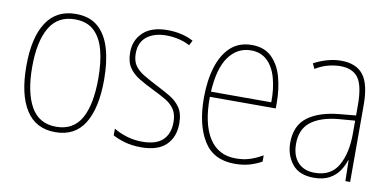

<svg xmlns="http://www.w3.org/2000/svg" viewBox="-58 -701 1784 875"><g transform="rotate(10 834.0 -263.5)"><path d="M410 -264Q410 -132 366 -61Q322 10 231 10Q141 10 95.5 -61.5Q50 -133 50 -265Q50 -396 96 -466.5Q142 -537 232 -537Q296 -537 335 -503Q374 -469 392 -407.5Q410 -346 410 -264ZM77 -265Q77 -147 114.5 -81Q152 -15 231 -15Q310 -15 346.5 -79Q383 -143 383 -265Q383 -339 368.5 -394.5Q354 -450 321 -481Q288 -512 232 -512Q153 -512 115 -447.5Q77 -383 77 -265Z M782 -127Q782 -64 744 -27Q706 10 629 10Q586 10 552 0Q518 -10 497 -22V-53Q525 -36 559 -26Q593 -16 629 -16Q694 -16 724.5 -45.5Q755 -75 755 -128Q755 -164 740.5 -186.5Q726 -209 700 -224.5Q674 -240 639 -257Q602 -275 571 -293.5Q540 -312 522.5 -338.5Q505 -365 505 -408Q505 -464 543.5 -500.5Q582 -537 656 -537Q691 -537 722 -529.5Q753 -522 776 -509L764 -486Q743 -498 714 -505Q685 -512 655 -512Q599 -512 565 -485.5Q531 -459 531 -407Q531 -374 545 -353Q559 -332 585 -316Q611 -300 646 -282Q682 -264 713.5 -245.5Q745 -227 763.5 -200Q782 -173 782 -127Z M1047 -537Q1104 -537 1138.5 -503.5Q1173 -470 1188 -415.5Q1203 -361 1203 -298V-271H898Q897 -147 939 -81Q981 -15 1062 -15Q1096 -15 1124.5 -23.5Q1153 -32 1186 -51V-22Q1159 -7 1129 1.5Q1099 10 1062 10Q963 10 917.5 -64.5Q872 -139 872 -262Q872 -342 891 -404Q910 -466 948.5 -501.5Q987 -537 1047 -537ZM1047 -512Q984 -512 944.5 -458Q905 -404 899 -295H1178Q1179 -356 1165.5 -405.5Q1152 -455 1122.5 -483.5Q1093 -512 1047 -512Z M1460 -537Q1529 -537 1562 -495Q1595 -453 1595 -355V0H1573L1571 -96H1569Q1561 -70 1544.5 -45.5Q1528 -21 1499.5 -5.5Q1471 10 1428 10Q1360 10 1327.5 -31Q1295 -72 1295 -129Q1295 -208 1347 -247.5Q1399 -287 1494 -296L1569 -303V-351Q1569 -441 1543 -476.5Q1517 -512 1460 -512Q1435 -512 1406 -505Q1377 -498 1345 -479L1334 -503Q1364 -519 1396 -528Q1428 -537 1460 -537ZM1494 -273Q1410 -265 1366 -230.5Q1322 -196 1322 -129Q1322 -74 1350 -43.5Q1378 -13 1428 -13Q1503 -13 1536 -70.5Q1569 -128 1569 -220V-279Z"/></g></svg>

Font: Noto Sans Bengali Condensed Thin
Style: Regular
Weight: 100
Width: 3
Designer: Joana Ranito - Universal Thirst; Jelle Bosma - Monotype Design Team
Foundry: Universal Thirst ehf.
Version: Version 3.000; ttfautohint (v1.8.4.7-5d5b)